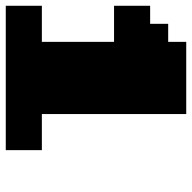

<svg xmlns="http://www.w3.org/2000/svg" viewBox="-20 -895 665 665"><g transform="rotate(90 312.5 -562.5)"><path d="M0 -250H500V-375H375V-875H125V-812.5H62.5V-750H0V-625H125V-375H0Z"/></g></svg>

Font: Faithful 32x
Style: Bold
Weight: 400
Foundry: Faithful Resource Pack
Version: Version 1.0; January 27, 2023